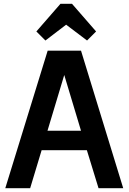

<svg xmlns="http://www.w3.org/2000/svg" viewBox="-20 -999 682 1019"><path d="M233 -730H410L634 0H503L441 -202H201L140 0H8ZM321 -601 232 -305H410ZM221 -784 173 -832 301 -979H362L490 -832L442 -784L331 -868Z"/></svg>

Font: Sintony
Style: Bold
Weight: 700
Designer: Eduardo Rodriguez Tunni
Foundry: Eduardo Rodriguez Tunni
Version: Version 1.001